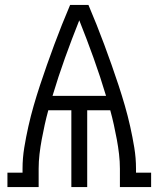

<svg xmlns="http://www.w3.org/2000/svg" viewBox="-20 -755 640 775"><path d="M10 0V-58H71V-74Q71 -117 78 -159.5Q85 -202 94.5 -244.5Q104 -287 116 -328.5Q128 -370 141.5 -411Q155 -452 169.5 -493Q184 -534 199 -574.5Q214 -615 230 -655Q246 -695 263 -735H337Q354 -695 370 -655Q386 -615 401 -574.5Q416 -534 430.5 -493Q445 -452 458.5 -411Q472 -370 484 -328.5Q496 -287 505.5 -244.5Q515 -202 522 -159.5Q529 -117 529 -74V-58H590V0H464V-74Q464 -103 460.5 -133Q457 -163 451.5 -192.5Q446 -222 439.5 -251.5Q433 -281 425 -310H332V0H268V-310H175Q167 -281 160.5 -251.5Q154 -222 148.5 -192.5Q143 -163 139.5 -133Q136 -103 136 -74V0ZM192 -368H408Q385 -445 357.5 -521.5Q330 -598 300 -673Q270 -598 242.5 -521.5Q215 -445 192 -368Z"/></svg>

Font: Iosevka Curly Slab LtEx
Style: Regular
Weight: 300
Width: 7
Monospace: yes
Designer: Belleve Invis
Foundry: Belleve Invis
Version: Version 11.1.0; ttfautohint (v1.8.3)